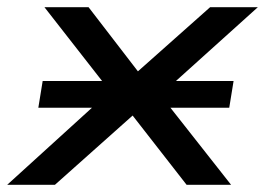

<svg xmlns="http://www.w3.org/2000/svg" viewBox="-39 -511 733 531"><path d="M-19 0 289 -280 291 -226 84 -491H206L353 -300H327L542 -491H674L382 -228V-277L600 0H477L318 -204L343 -205L113 0ZM67 -213 79 -287H607L595 -213Z"/></svg>

Font: Nunito Sans 10pt Expanded Medium
Style: Italic
Weight: 500
Width: 7
Italic angle: -9°
Designer: Vernon Adams
Foundry: Vernon Adams
Version: Version 3.101;gftools[0.9.27]